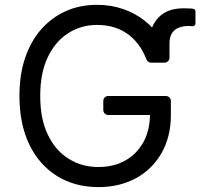

<svg xmlns="http://www.w3.org/2000/svg" viewBox="-20 -757 821 787"><path d="M213.8 -35.5Q140.6 -81 100.1 -164.8Q59.7 -248.6 59.7 -363.6Q59.7 -451 82.7 -518.8Q106.2 -588.4 148.8 -636.7Q191.8 -685.4 249.6 -711.3Q307.2 -737.2 377.8 -737.2Q435.4 -737.2 485.1 -719.8Q534.1 -703.1 574.2 -671.2Q591.3 -657.7 603.3 -644.2Q612.6 -667.3 629.3 -685Q647 -703.8 672.9 -713.4Q698.5 -723 733 -723Q741.5 -723 758.5 -722.3Q766.7 -722.3 772 -720.9Q775.9 -720.5 778.6 -717.3Q781.2 -714.1 781.2 -710.2V-660.5Q781.2 -655.5 777.5 -652.2Q773.8 -648.8 768.8 -649.5Q761.4 -650.6 754.3 -650.6Q731.2 -650.6 713.4 -643.8Q695.7 -637.4 685 -621.1Q674.7 -605.8 674.7 -576.7V-520.6Q674.7 -512.1 668.5 -506Q662.3 -500 653.8 -500H599.8Q593.4 -500 588.1 -503.6Q582.7 -507.1 580.3 -513.1Q569.2 -541.9 554.3 -564.3Q534.8 -593.4 509.2 -613.3Q483 -633.5 450.3 -644.2Q417.3 -654.8 377.8 -654.8Q312.9 -654.8 260.3 -621.4Q207 -587.7 176.1 -523.1Q144.9 -458.5 144.9 -363.6Q144.9 -268.5 176.5 -204.2Q207.7 -139.2 262.1 -105.8Q315.7 -72.4 383.5 -72.4Q445.7 -72.4 493.6 -99.1Q541.5 -126.4 568.2 -175.1Q593.8 -222.7 594.8 -285.5H424Q415.5 -285.5 409.4 -291.5Q403.4 -297.6 403.4 -306.1V-343Q403.4 -351.6 409.4 -357.6Q415.5 -363.6 424 -363.6H659.4Q668 -363.6 674.2 -357.6Q680.4 -351.6 680.4 -343V-285.5Q680.4 -196 642 -129.3Q603.7 -62.9 536.9 -26.3Q469.8 9.9 383.5 9.9Q286.9 9.9 213.8 -35.5Z"/></svg>

Font: DeltaSans
Style: Regular
Weight: 400
Designer: Rasmus Andersson
Foundry: rsms
Version: Version 3.012